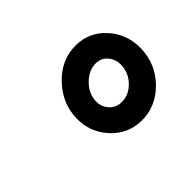

<svg xmlns="http://www.w3.org/2000/svg" viewBox="-67 -845 517 517"><g transform="rotate(-45 191.0 -586.5)"><path d="M111.8 -581.5Q112.8 -636.2 153.8 -679.2Q194.8 -722.2 251.5 -721.2Q300.8 -720.2 334.7 -682.4Q368.7 -644.5 367.7 -590.3Q365.7 -532.2 325.2 -491.7Q284.7 -451.2 230.5 -452.1Q179.2 -453.1 144.5 -491.7Q109.9 -530.3 111.8 -581.5ZM181.6 -582.5Q178.7 -559.1 192.6 -542.2Q206.5 -525.4 229.5 -525.4Q254.9 -525.4 274.9 -544.7Q294.9 -564 297.9 -589.4Q301.3 -613.8 288.1 -631.3Q274.9 -648.9 252.9 -648.9Q227.5 -648.9 206.1 -628.7Q184.6 -608.4 181.6 -582.5Z"/></g></svg>

Font: TypoPRO Roboto
Style: Bold Italic
Weight: 700
Italic angle: -12°
Designer: Google
Version: Version 2.136; 2016